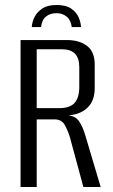

<svg xmlns="http://www.w3.org/2000/svg" viewBox="-20 -752 454 772"><path d="M207.6 -731.9Q245.9 -731.9 266.9 -717Q288 -702 296.5 -681.7Q305 -661.3 305.7 -643.2H268.5Q265 -671.1 248.1 -685.1Q231.1 -699.1 207.3 -699.1Q182 -699.1 165.1 -685.6Q148.2 -672.1 145.1 -643.2H107.7Q109.1 -663.9 119.2 -684.1Q129.4 -704.3 150.6 -718.1Q171.8 -731.9 207.6 -731.9ZM62.7 0V-591H248.6Q299 -591 329.9 -567.5Q360.8 -544 360.8 -492.8V-397.2Q360.8 -345.6 330.3 -317.6Q299.9 -289.6 247.6 -287.8V-288.7Q280.4 -287.4 296.1 -266.9Q311.7 -246.4 324.3 -203.3L384.8 0H315.3L261.4 -199Q253.1 -226.8 240.5 -249.4Q227.9 -271.9 200.4 -271.9H127.6V0ZM127.6 -317.1H216.3Q262 -317.1 280.4 -338.8Q298.8 -360.5 298.8 -401.7V-481.7Q298.8 -518.6 281.2 -536.3Q263.6 -554 227.8 -554H127.6Z"/></svg>

Font: Alumni Sans Thin
Style: Regular
Weight: 100
Designer: Robert E. Leuschke
Foundry: Robert E. Leuschke
Version: Version 1.018